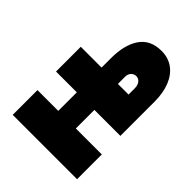

<svg xmlns="http://www.w3.org/2000/svg" viewBox="-73 -808 1097 1097"><g transform="rotate(-45 475.5 -260.0)"><path d="M62.5 0V-520H262.5V0ZM412.5 0V-520H612.5V-134H662.5Q688 -134 703.2 -146.2Q718.5 -158.5 718.5 -177Q718.5 -194.5 705.5 -207.2Q692.5 -220 670.5 -220H541.5L483.5 -210H195.5V-352H687.5Q797 -352 859.8 -308.8Q922.5 -265.5 922.5 -177Q922.5 -122 893.8 -82.2Q865 -42.5 812.2 -21.2Q759.5 0 687.5 0Z"/></g></svg>

Font: Geologica Roman Black
Style: Regular
Weight: 900
Designer: Sindre Bremnes, Frode Helland
Foundry: Monokrom Skriftforlag AS
Version: Version 1.010;gftools[0.9.28]